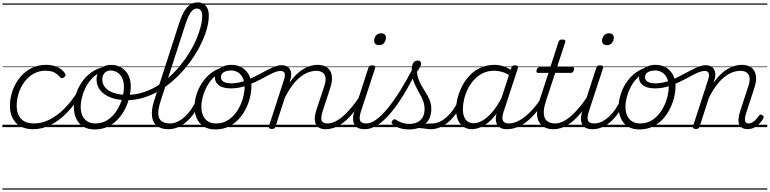

<svg xmlns="http://www.w3.org/2000/svg" viewBox="-20 -1059 6410 1599"><path d="M258 17Q161 17 112 -36.5Q63 -90 63 -178Q63 -244 85 -305Q107 -366 146.5 -414.5Q186 -463 241.5 -491Q297 -519 364 -519Q420 -519 461 -498.5Q502 -478 522 -447Q528 -438 525.5 -431Q523 -424 514 -415Q503 -408 495 -408Q487 -408 480 -416Q461 -440 433.5 -455Q406 -470 358 -470Q303 -470 259 -444.5Q215 -419 183.5 -376.5Q152 -334 135.5 -282.5Q119 -231 119 -177Q119 -136 133.5 -102.5Q148 -69 180 -50Q212 -31 265 -31Q275 -31 279.5 -23.5Q284 -16 283 -6.5Q282 3 275.5 10Q269 17 258 17ZM0 510H524V520H0ZM0 -20H524V0H0ZM0 -505H524V-500H0ZM0 -1030H524V-1020H0Z M256 17Q247 17 242.5 10Q238 3 238.5 -6.5Q239 -16 245.5 -23.5Q252 -31 263 -31Q329 -31 392.5 -63Q456 -95 514.5 -153Q573 -211 622 -289Q628 -297 637 -295Q646 -293 652 -285.5Q658 -278 651 -268Q597 -180 533.5 -116Q470 -52 400 -17.5Q330 17 256 17ZM524 510V520ZM524 -20V0ZM524 -505V-500ZM524 -1030V-1020Z M768 19Q712 19 673.5 -4.5Q635 -28 615 -70.5Q595 -113 595 -168Q595 -223 615 -282Q635 -341 674 -392Q713 -443 771 -475Q829 -507 905 -507Q915 -507 916.5 -499Q918 -491 914 -483.5Q910 -476 902 -476Q853 -476 813.5 -456Q774 -436 744 -403.5Q714 -371 693.5 -330.5Q673 -290 662.5 -248.5Q652 -207 652 -170Q652 -128 666 -96.5Q680 -65 707.5 -48Q735 -31 774 -31Q834 -31 878 -61Q922 -91 952 -138Q982 -185 997 -237.5Q1012 -290 1012 -334Q1012 -381 996 -412Q980 -443 954.5 -457.5Q929 -472 902 -472Q889 -472 883 -479Q877 -486 878 -495.5Q879 -505 885.5 -512Q892 -519 905 -519Q949 -519 986.5 -498.5Q1024 -478 1046.5 -438Q1069 -398 1069 -339Q1069 -298 1057.5 -249.5Q1046 -201 1022.5 -153.5Q999 -106 963 -67Q927 -28 878.5 -4.5Q830 19 768 19ZM524 510H1125V520H524ZM524 -20H1125V0H524ZM524 -505H1125V-500H524ZM524 -1030H1125V-1020H524Z M1038 -225Q959 -225 902 -247Q845 -269 814.5 -307.5Q784 -346 784 -397Q784 -430 798 -457.5Q812 -485 839 -502Q866 -519 905 -519Q917 -519 923 -512Q929 -505 928.5 -495.5Q928 -486 921.5 -479Q915 -472 903 -472Q868 -472 850 -450Q832 -428 832 -398Q832 -356 859 -327Q886 -298 932.5 -283.5Q979 -269 1037 -269Q1104 -269 1166.5 -288Q1229 -307 1285.5 -341Q1342 -375 1392 -420Q1442 -465 1484 -517Q1526 -569 1559.5 -624Q1593 -679 1616 -733.5Q1639 -788 1651.5 -838Q1664 -888 1664 -929Q1664 -940 1672.5 -946Q1681 -952 1691.5 -952Q1702 -952 1710.5 -946Q1719 -940 1719 -929Q1719 -883 1705 -828.5Q1691 -774 1665 -716Q1639 -658 1601.5 -599Q1564 -540 1517.5 -485.5Q1471 -431 1416.5 -383.5Q1362 -336 1301 -300.5Q1240 -265 1173.5 -245Q1107 -225 1038 -225ZM1125 510H1135V520H1125ZM1125 -20H1135V0H1125ZM1125 -505H1135V-500H1125ZM1125 -1030H1135V-1020H1125Z M1382 17Q1324 17 1288.5 -9.5Q1253 -36 1246 -90Q1239 -144 1265 -225L1473 -869Q1502 -958 1538.5 -998.5Q1575 -1039 1626 -1039Q1655 -1039 1676 -1025.5Q1697 -1012 1708 -988Q1719 -964 1719 -930Q1719 -918 1710.5 -911.5Q1702 -905 1691.5 -905Q1681 -905 1672.5 -911.5Q1664 -918 1664 -930Q1664 -949 1659 -961.5Q1654 -974 1644 -981Q1634 -988 1619 -988Q1601 -988 1585 -974.5Q1569 -961 1554.5 -932.5Q1540 -904 1524 -856L1315 -209Q1295 -144 1298.5 -105Q1302 -66 1327.5 -48.5Q1353 -31 1397 -31Q1407 -31 1411.5 -23.5Q1416 -16 1414 -7Q1412 2 1403.5 9.5Q1395 17 1382 17ZM1135 510H1529V520H1135ZM1135 -20H1529V0H1135ZM1135 -505H1529V-500H1135ZM1135 -1030H1529V-1020H1135Z M1383 17Q1372 17 1367.5 9.5Q1363 2 1364.5 -7Q1366 -16 1374.5 -23.5Q1383 -31 1398 -31Q1428 -31 1458.5 -45.5Q1489 -60 1517.5 -85.5Q1546 -111 1570 -145Q1594 -179 1611 -217Q1616 -228 1624.5 -228Q1633 -228 1640 -220.5Q1647 -213 1643 -203Q1624 -157 1596.5 -117Q1569 -77 1535.5 -47Q1502 -17 1463.5 0Q1425 17 1383 17ZM1529 510V520ZM1529 -20V0ZM1529 -505V-500ZM1529 -1030V-1020Z M1773 19Q1717 19 1678.5 -4.5Q1640 -28 1620 -70.5Q1600 -113 1600 -168Q1600 -223 1620 -282Q1640 -341 1679 -392Q1718 -443 1776 -475Q1834 -507 1910 -507Q1920 -507 1921.5 -499Q1923 -491 1919 -483.5Q1915 -476 1907 -476Q1858 -476 1818.5 -456Q1779 -436 1749 -403.5Q1719 -371 1698.5 -330.5Q1678 -290 1667.5 -248.5Q1657 -207 1657 -170Q1657 -128 1671 -96.5Q1685 -65 1712.5 -48Q1740 -31 1779 -31Q1839 -31 1883 -61Q1927 -91 1957 -138Q1987 -185 2002 -237.5Q2017 -290 2017 -334Q2017 -381 2001 -412Q1985 -443 1959.5 -457.5Q1934 -472 1907 -472Q1894 -472 1888 -479Q1882 -486 1883 -495.5Q1884 -505 1890.5 -512Q1897 -519 1910 -519Q1954 -519 1991.5 -498.5Q2029 -478 2051.5 -438Q2074 -398 2074 -339Q2074 -298 2062.5 -249.5Q2051 -201 2027.5 -153.5Q2004 -106 1968 -67Q1932 -28 1883.5 -4.5Q1835 19 1773 19ZM1529 510H2130V520H1529ZM1529 -20H2130V0H1529ZM1529 -505H2130V-500H1529ZM1529 -1030H2130V-1020H1529Z M1903 -323Q1860 -323 1830 -334.5Q1800 -346 1785 -366.5Q1770 -387 1770 -413Q1770 -443 1787.5 -467Q1805 -491 1836.5 -505Q1868 -519 1909 -519Q1922 -519 1928 -512Q1934 -505 1933 -495.5Q1932 -486 1925.5 -479Q1919 -472 1906 -472Q1868 -472 1844 -458Q1820 -444 1820 -416Q1820 -400 1829.5 -388.5Q1839 -377 1858 -371Q1877 -365 1907 -365Q1955 -365 2002.5 -380Q2050 -395 2095.5 -418Q2141 -441 2182.5 -463.5Q2224 -486 2260 -501Q2296 -516 2324 -516Q2336 -516 2341.5 -509Q2347 -502 2345.5 -492.5Q2344 -483 2336.5 -475.5Q2329 -468 2317 -468Q2291 -468 2258.5 -453.5Q2226 -439 2187 -417.5Q2148 -396 2102.5 -374.5Q2057 -353 2007 -338Q1957 -323 1903 -323ZM2130 510H2168V520H2130ZM2130 -20H2168V0H2130ZM2130 -505H2168V-500H2130ZM2130 -1030H2168V-1020H2130Z M2692 17Q2662 17 2641.5 7Q2621 -3 2611 -23.5Q2601 -44 2601.5 -73Q2602 -102 2614 -140L2680 -340Q2694 -380 2691 -409Q2688 -438 2668.5 -453.5Q2649 -469 2611 -469Q2581 -469 2547.5 -456.5Q2514 -444 2480 -417Q2446 -390 2413.5 -346.5Q2381 -303 2351 -242L2274 -4Q2271 6 2264.5 10.5Q2258 15 2243 15Q2231 15 2223.5 10Q2216 5 2219 -6L2343 -388Q2357 -429 2350.5 -448.5Q2344 -468 2317 -468Q2306 -468 2301.5 -475.5Q2297 -483 2298 -492.5Q2299 -502 2306 -509Q2313 -516 2324 -516Q2348 -516 2365 -508.5Q2382 -501 2392 -486.5Q2402 -472 2404.5 -452.5Q2407 -433 2402 -408L2390 -369Q2420 -412 2450 -440.5Q2480 -469 2510.5 -486.5Q2541 -504 2570 -511.5Q2599 -519 2625 -519Q2674 -519 2704.5 -497Q2735 -475 2743 -431.5Q2751 -388 2729 -323L2667 -132Q2650 -80 2658.5 -55.5Q2667 -31 2707 -31Q2716 -31 2720 -23.5Q2724 -16 2722.5 -7Q2721 2 2713.5 9.5Q2706 17 2692 17ZM2167 510H2838V520H2167ZM2167 -20H2838V0H2167ZM2167 -505H2838V-500H2167ZM2167 -1030H2838V-1020H2167Z M2692 17Q2681 17 2676.5 9.5Q2672 2 2673.5 -7Q2675 -16 2683.5 -23.5Q2692 -31 2707 -31Q2738 -31 2770.5 -46.5Q2803 -62 2837 -91.5Q2871 -121 2906 -162.5Q2941 -204 2976 -257Q2983 -268 2992 -266.5Q3001 -265 3005.5 -257Q3010 -249 3004 -239Q2967 -178 2929.5 -130Q2892 -82 2853.5 -49.5Q2815 -17 2774.5 0Q2734 17 2692 17ZM2838 510V520ZM2838 -20V0ZM2838 -505V-500ZM2838 -1030V-1020Z M3016 17Q2984 17 2962.5 7Q2941 -3 2930.5 -23.5Q2920 -44 2920.5 -73Q2921 -102 2933 -140L3048 -494Q3053 -506 3059.5 -510.5Q3066 -515 3079 -515Q3095 -515 3101.5 -509Q3108 -503 3104 -491L2987 -134Q2969 -81 2978.5 -56Q2988 -31 3031 -31Q3041 -31 3045 -23.5Q3049 -16 3047.5 -7Q3046 2 3038 9.5Q3030 17 3016 17ZM3136 -683Q3119 -683 3107.5 -692Q3096 -701 3096 -719Q3096 -743 3111 -762.5Q3126 -782 3154 -782Q3171 -782 3182.5 -773Q3194 -764 3194 -745Q3194 -722 3179.5 -702.5Q3165 -683 3136 -683ZM2838 510H3163V520H2838ZM2838 -20H3163V0H2838ZM2838 -505H3163V-500H2838ZM2838 -1030H3163V-1020H2838Z M3017 17Q3005 17 3001 9.5Q2997 2 3000 -7Q3003 -16 3011.5 -23.5Q3020 -31 3032 -31Q3069 -31 3113.5 -63Q3158 -95 3208 -156Q3258 -217 3311.5 -302Q3365 -387 3419 -492Q3425 -503 3435 -502Q3445 -501 3451 -492Q3457 -483 3450 -470Q3394 -356 3338.5 -265.5Q3283 -175 3228.5 -112Q3174 -49 3121.5 -16Q3069 17 3017 17ZM3163 510V520ZM3163 -20V0ZM3163 -505V-500ZM3163 -1030V-1020Z M3568 17Q3550 17 3529.5 13.5Q3509 10 3483.5 8Q3458 6 3424 10L3452 -13Q3485 -22 3508.5 -25.5Q3532 -29 3550 -30Q3568 -31 3584 -31Q3593 -31 3596.5 -23.5Q3600 -16 3597.5 -7Q3595 2 3587.5 9.5Q3580 17 3568 17ZM3386 19Q3342 19 3305.5 6.5Q3269 -6 3249 -25Q3241 -32 3241 -40Q3241 -48 3250 -57Q3259 -66 3266 -66Q3273 -66 3284 -58Q3304 -45 3330.5 -36Q3357 -27 3387 -27Q3449 -27 3482.5 -59.5Q3516 -92 3516 -151Q3516 -179 3508.5 -204Q3501 -229 3488.5 -253Q3476 -277 3462.5 -301.5Q3449 -326 3436.5 -352.5Q3424 -379 3416.5 -408.5Q3409 -438 3409 -473Q3409 -514 3421.5 -534.5Q3434 -555 3460 -555Q3475 -555 3481 -547Q3487 -539 3487 -530Q3487 -517 3479.5 -502.5Q3472 -488 3452 -461Q3455 -429 3464.5 -402Q3474 -375 3487.5 -351Q3501 -327 3515.5 -304.5Q3530 -282 3543 -258.5Q3556 -235 3564 -209Q3572 -183 3572 -151Q3572 -72 3521.5 -26.5Q3471 19 3386 19ZM3163 510H3713V520H3163ZM3163 -20H3713V0H3163ZM3163 -505H3713V-500H3163ZM3163 -1030H3713V-1020H3163Z M3567 17Q3556 17 3551.5 9.5Q3547 2 3548.5 -7Q3550 -16 3558.5 -23.5Q3567 -31 3582 -31Q3612 -31 3642.5 -45.5Q3673 -60 3701.5 -85.5Q3730 -111 3754 -145Q3778 -179 3795 -217Q3800 -228 3808.5 -228Q3817 -228 3824 -220.5Q3831 -213 3827 -203Q3808 -157 3780.5 -117Q3753 -77 3719.5 -47Q3686 -17 3647.5 0Q3609 17 3567 17ZM3713 510V520ZM3713 -20V0ZM3713 -505V-500ZM3713 -1030V-1020Z M3911 17Q3870 17 3840 -3Q3810 -23 3794 -59.5Q3778 -96 3778 -146Q3778 -190 3790.5 -240.5Q3803 -291 3828 -340.5Q3853 -390 3891 -430Q3929 -470 3981.5 -494.5Q4034 -519 4100 -519Q4138 -519 4177.5 -505Q4217 -491 4248 -467L4236 -423Q4195 -451 4161.5 -460.5Q4128 -470 4097 -470Q4043 -470 4001 -449.5Q3959 -429 3927.5 -394Q3896 -359 3875.5 -317Q3855 -275 3845 -231.5Q3835 -188 3835 -150Q3835 -114 3845 -87.5Q3855 -61 3875 -47Q3895 -33 3926 -33Q3961 -33 4001 -56.5Q4041 -80 4082.5 -129Q4124 -178 4162 -254L4175 -214Q4131 -124 4083 -73.5Q4035 -23 3990.5 -3Q3946 17 3911 17ZM4200 17Q4171 17 4150.5 7Q4130 -3 4119.5 -22.5Q4109 -42 4109 -69Q4109 -96 4120 -130L4238 -494Q4242 -506 4248.5 -510.5Q4255 -515 4268 -515Q4286 -515 4291 -507.5Q4296 -500 4292 -488L4173 -125Q4157 -74 4169.5 -52.5Q4182 -31 4215 -31Q4224 -31 4228 -23.5Q4232 -16 4230.5 -7Q4229 2 4221.5 9.5Q4214 17 4200 17ZM3713 510H4348V520H3713ZM3713 -20H4348V0H3713ZM3713 -505H4348V-500H3713ZM3713 -1030H4348V-1020H3713Z M4202 17Q4191 17 4186.5 9.5Q4182 2 4183.5 -7Q4185 -16 4193.5 -23.5Q4202 -31 4217 -31Q4247 -31 4280 -44Q4313 -57 4347 -83Q4381 -109 4417 -149Q4453 -189 4489 -244Q4497 -257 4506 -255Q4515 -253 4519.5 -243.5Q4524 -234 4517 -225Q4477 -161 4437.5 -115Q4398 -69 4358.5 -40Q4319 -11 4280 3Q4241 17 4202 17ZM4348 510V520ZM4348 -20V0ZM4348 -505V-500ZM4348 -1030V-1020Z M4589 17Q4545 17 4514.5 1Q4484 -15 4468 -45Q4452 -75 4452.5 -118.5Q4453 -162 4471 -217L4548 -452H4462Q4451 -452 4448.5 -458.5Q4446 -465 4449 -477Q4453 -489 4459.5 -494.5Q4466 -500 4476 -500H4563L4631 -709Q4635 -721 4641.5 -725.5Q4648 -730 4662 -730Q4679 -730 4685 -724Q4691 -718 4687 -706L4619 -500H4747Q4758 -500 4760.5 -494Q4763 -488 4760 -476Q4756 -463 4749.5 -457.5Q4743 -452 4733 -452H4604L4527 -219Q4511 -169 4509 -133Q4507 -97 4518 -74.5Q4529 -52 4550.5 -41.5Q4572 -31 4603 -31Q4613 -31 4617 -23.5Q4621 -16 4620 -7Q4619 2 4611 9.5Q4603 17 4589 17ZM4348 510H4736V520H4348ZM4348 -20H4736V0H4348ZM4348 -505H4736V-500H4348ZM4348 -1030H4736V-1020H4348Z M4589 17Q4578 17 4573.5 9.5Q4569 2 4570.5 -7Q4572 -16 4580.5 -23.5Q4589 -31 4604 -31Q4635 -31 4667.5 -46.5Q4700 -62 4734 -91.5Q4768 -121 4803 -162.5Q4838 -204 4873 -257Q4880 -268 4889 -266.5Q4898 -265 4902.5 -257Q4907 -249 4901 -239Q4864 -178 4826.5 -130Q4789 -82 4750.5 -49.5Q4712 -17 4671.5 0Q4631 17 4589 17ZM4735 510V520ZM4735 -20V0ZM4735 -505V-500ZM4735 -1030V-1020Z M4914 17Q4882 17 4860.5 7Q4839 -3 4828.5 -23.5Q4818 -44 4818.5 -73Q4819 -102 4831 -140L4946 -494Q4951 -506 4957.5 -510.5Q4964 -515 4977 -515Q4993 -515 4999.5 -509Q5006 -503 5002 -491L4885 -134Q4867 -81 4876.5 -56Q4886 -31 4929 -31Q4939 -31 4943 -23.5Q4947 -16 4945.5 -7Q4944 2 4936 9.5Q4928 17 4914 17ZM5034 -683Q5017 -683 5005.5 -692Q4994 -701 4994 -719Q4994 -743 5009 -762.5Q5024 -782 5052 -782Q5069 -782 5080.5 -773Q5092 -764 5092 -745Q5092 -722 5077.5 -702.5Q5063 -683 5034 -683ZM4736 510H5061V520H4736ZM4736 -20H5061V0H4736ZM4736 -505H5061V-500H4736ZM4736 -1030H5061V-1020H4736Z M4915 17Q4904 17 4899.5 9.5Q4895 2 4896.5 -7Q4898 -16 4906.5 -23.5Q4915 -31 4930 -31Q4960 -31 4990.5 -45.5Q5021 -60 5049.5 -85.5Q5078 -111 5102 -145Q5126 -179 5143 -217Q5148 -228 5156.5 -228Q5165 -228 5172 -220.5Q5179 -213 5175 -203Q5156 -157 5128.5 -117Q5101 -77 5067.5 -47Q5034 -17 4995.5 0Q4957 17 4915 17ZM5061 510V520ZM5061 -20V0ZM5061 -505V-500ZM5061 -1030V-1020Z M5305 19Q5249 19 5210.5 -4.5Q5172 -28 5152 -70.5Q5132 -113 5132 -168Q5132 -223 5152 -282Q5172 -341 5211 -392Q5250 -443 5308 -475Q5366 -507 5442 -507Q5452 -507 5453.5 -499Q5455 -491 5451 -483.5Q5447 -476 5439 -476Q5390 -476 5350.5 -456Q5311 -436 5281 -403.5Q5251 -371 5230.5 -330.5Q5210 -290 5199.5 -248.5Q5189 -207 5189 -170Q5189 -128 5203 -96.5Q5217 -65 5244.5 -48Q5272 -31 5311 -31Q5371 -31 5415 -61Q5459 -91 5489 -138Q5519 -185 5534 -237.5Q5549 -290 5549 -334Q5549 -381 5533 -412Q5517 -443 5491.5 -457.5Q5466 -472 5439 -472Q5426 -472 5420 -479Q5414 -486 5415 -495.5Q5416 -505 5422.5 -512Q5429 -519 5442 -519Q5486 -519 5523.5 -498.5Q5561 -478 5583.5 -438Q5606 -398 5606 -339Q5606 -298 5594.5 -249.5Q5583 -201 5559.5 -153.5Q5536 -106 5500 -67Q5464 -28 5415.5 -4.5Q5367 19 5305 19ZM5061 510H5662V520H5061ZM5061 -20H5662V0H5061ZM5061 -505H5662V-500H5061ZM5061 -1030H5662V-1020H5061Z M5435 -323Q5392 -323 5362 -334.5Q5332 -346 5317 -366.5Q5302 -387 5302 -413Q5302 -443 5319.5 -467Q5337 -491 5368.5 -505Q5400 -519 5441 -519Q5454 -519 5460 -512Q5466 -505 5465 -495.5Q5464 -486 5457.5 -479Q5451 -472 5438 -472Q5400 -472 5376 -458Q5352 -444 5352 -416Q5352 -400 5361.5 -388.5Q5371 -377 5390 -371Q5409 -365 5439 -365Q5487 -365 5534.5 -380Q5582 -395 5627.5 -418Q5673 -441 5714.5 -463.5Q5756 -486 5792 -501Q5828 -516 5856 -516Q5868 -516 5873.5 -509Q5879 -502 5877.5 -492.5Q5876 -483 5868.5 -475.5Q5861 -468 5849 -468Q5823 -468 5790.5 -453.5Q5758 -439 5719 -417.5Q5680 -396 5634.5 -374.5Q5589 -353 5539 -338Q5489 -323 5435 -323ZM5662 510H5700V520H5662ZM5662 -20H5700V0H5662ZM5662 -505H5700V-500H5662ZM5662 -1030H5700V-1020H5662Z M5775 15Q5763 15 5755.5 10Q5748 5 5751 -6L5875 -388Q5889 -429 5882.5 -448.5Q5876 -468 5849 -468Q5839 -468 5835 -475.5Q5831 -483 5831.5 -492.5Q5832 -502 5839 -509Q5846 -516 5856 -516Q5880 -516 5897 -508.5Q5914 -501 5924 -486.5Q5934 -472 5936.5 -452.5Q5939 -433 5934 -408L5922 -369Q5952 -412 5982 -440.5Q6012 -469 6043 -486.5Q6074 -504 6102.5 -511.5Q6131 -519 6157 -519Q6207 -519 6237 -497Q6267 -475 6275 -431.5Q6283 -388 6261 -323L6193 -114Q6185 -87 6184 -68.5Q6183 -50 6190.5 -40.5Q6198 -31 6214 -31Q6231 -31 6246.5 -40.5Q6262 -50 6276 -64.5Q6290 -79 6299 -94Q6304 -101 6311 -104Q6318 -107 6328 -100Q6339 -94 6340 -86.5Q6341 -79 6336 -71Q6325 -52 6306.5 -31.5Q6288 -11 6263 2.5Q6238 16 6207 16Q6179 16 6161 6Q6143 -4 6135.5 -23.5Q6128 -43 6130.5 -70.5Q6133 -98 6144 -133L6212 -340Q6226 -380 6223 -409Q6220 -438 6200.5 -453.5Q6181 -469 6143 -469Q6113 -469 6079.5 -456.5Q6046 -444 6012 -417Q5978 -390 5945.5 -346.5Q5913 -303 5883 -242L5806 -4Q5803 6 5796.5 10.5Q5790 15 5775 15ZM5699 510H6370V520H5699ZM5699 -20H6370V0H5699ZM5699 -505H6370V-500H5699ZM5699 -1030H6370V-1020H5699Z"/></svg>

Font: Playwrite CO Guides
Style: Regular
Weight: 400
Designer: Veronika Burian, José Scaglione
Foundry: TypeTogether
Version: Version 1.003